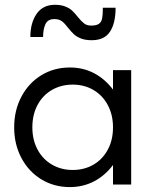

<svg xmlns="http://www.w3.org/2000/svg" viewBox="-20 -763 641 794"><path d="M38.6 -236.3Q38.6 -306.6 68.4 -363Q98.1 -419.4 150.6 -451.7Q203.1 -483.9 269 -483.9Q323.2 -483.9 368.2 -460.7Q413.1 -437.5 447.3 -392.6V-473.1H522.5V0H447.3V-80.6Q413.6 -36.1 368.2 -12.7Q322.8 10.7 269 10.7Q203.6 10.7 151.1 -21.2Q98.6 -53.2 68.6 -109.6Q38.6 -166 38.6 -236.3ZM280.8 -60.1Q328.1 -60.1 366 -81.8Q403.8 -103.5 425.5 -143.6Q447.3 -183.6 447.3 -236.3Q447.3 -288.1 425.8 -328.4Q404.3 -368.7 366.5 -390.9Q328.6 -413.1 280.8 -413.1Q233.4 -413.1 195.3 -391.4Q157.2 -369.6 135.5 -329.3Q113.8 -289.1 113.8 -236.3Q113.8 -184.6 135.3 -144.5Q156.7 -104.5 194.8 -82.3Q232.9 -60.1 280.8 -60.1ZM261.7 -647.9Q247.6 -666.5 235.8 -675.3Q224.1 -684.1 204.6 -684.1Q177.7 -684.1 168 -663.3Q158.2 -642.6 158.2 -609.9H105.5Q105.5 -668 131.3 -705.6Q157.2 -743.2 207.5 -743.2Q232.4 -743.2 250 -736.1Q267.6 -729 278.6 -718.8Q289.6 -708.5 302.2 -692.4Q316.9 -674.3 328.1 -665.8Q339.4 -657.2 356.9 -657.2Q378.9 -657.2 389.2 -664.6Q399.4 -671.9 402.3 -686.5Q405.3 -701.2 405.3 -731H458Q458 -667 434.8 -631.8Q411.6 -596.7 359.4 -596.7Q332.5 -596.7 314.5 -604Q296.4 -611.3 285.6 -621.3Q274.9 -631.3 261.7 -647.9Z"/></svg>

Font: Glacial Indifference
Style: Regular
Weight: 400
Designer: Alfredo Marco Pradil
Foundry: Alfredo Marco Pradil
Version: Version 1.312